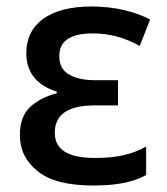

<svg xmlns="http://www.w3.org/2000/svg" viewBox="-20 -569 520 599"><path d="M271 9.8C337.4 9.8 393.1 1 436 -22.9V-111.8C390.6 -86.4 342.8 -76.2 275.9 -76.2C195.8 -76.2 150.9 -100.1 150.9 -154.8C150.9 -211.9 192.4 -240.2 275.9 -240.2H348.1V-318.8H275.9C244.6 -318.8 218.3 -324.2 197.3 -335.4C175.8 -346.7 165 -366.2 165 -394C165 -437.5 194.3 -464.8 269 -464.8C323.7 -464.8 369.1 -451.2 416 -425.8L448.2 -507.8C405.3 -531.7 338.9 -548.8 266.1 -548.8C133.8 -548.8 62 -494.1 62 -402.8C62 -340.3 98.1 -301.3 157.2 -283.2V-277.8C125 -270 97.7 -256.3 75.7 -236.8C53.2 -216.8 42 -187 42 -147C42 -101.6 60.5 -64.5 97.7 -34.7C134.3 -4.9 192.4 9.8 271 9.8Z"/></svg>

Font: Noto Reveo Sans
Style: Regular
Weight: 500
Designer: Monotype Design Team
Foundry: Monotype Imaging Inc.
Version: Version 2.007